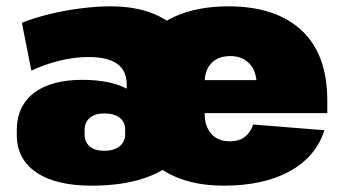

<svg xmlns="http://www.w3.org/2000/svg" viewBox="-20 -573 1084 606"><path d="M269 13Q156 13 94.5 -29Q33 -71 33 -147V-162Q33 -238 87 -279.5Q141 -321 240 -321Q283 -321 318.5 -314Q354 -307 380 -293V-305Q380 -350 350 -371.5Q320 -393 259 -393Q215 -393 168 -381.5Q121 -370 79 -350L49 -501Q86 -516 134.5 -528Q183 -540 234 -546.5Q285 -553 329 -553Q418 -553 480.5 -522.5Q543 -492 575.5 -434.5Q608 -377 608 -295V-244Q608 -121 519.5 -54Q431 13 269 13ZM308 -97Q339 -97 357 -111Q375 -125 375 -150V-164Q375 -188 357.5 -201.5Q340 -215 309 -215Q280 -215 263.5 -201Q247 -187 247 -163V-149Q247 -125 263 -111Q279 -97 308 -97ZM686 13Q594 13 527 -18Q460 -49 424 -107Q388 -165 388 -245V-295Q388 -376 426 -433.5Q464 -491 534.5 -522Q605 -553 701 -553Q850 -553 931.5 -477.5Q1013 -402 1013 -256V-216H583V-320H826L790 -282V-306Q790 -348 767.5 -372Q745 -396 707 -396Q669 -396 647.5 -374Q626 -352 626 -312V-214Q626 -174 647 -150.5Q668 -127 705 -127Q736 -127 754 -142Q772 -157 779 -180L1004 -162Q977 -78 894.5 -32.5Q812 13 686 13Z"/></svg>

Font: Pathway Extreme SemiCondensed Black
Style: Regular
Weight: 900
Width: 4
Version: Version 1.001;gftools[0.9.26]